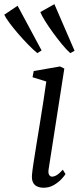

<svg xmlns="http://www.w3.org/2000/svg" viewBox="-89 -870 384 900"><path d="M115.5 10Q98.5 10 85.2 4Q72 -2 65.5 -15.5Q59 -29 61 -51.5Q62.5 -69.5 68 -105.5Q73.5 -141.5 81.2 -189Q89 -236.5 97.5 -289Q106 -341.5 114 -393Q122 -444.5 128 -488L63.5 -508L69 -537L192.5 -558.5L212.5 -548.5L139 -77Q136 -58.5 141.5 -50.2Q147 -42 154 -42Q165 -42 176.8 -49Q188.5 -56 205.5 -74.5L218 -54Q213 -45.5 198.8 -30.2Q184.5 -15 163.2 -2.5Q142 10 115.5 10ZM86 -621Q67.5 -636 43.5 -660.5Q19.5 -685 -4 -712.2Q-27.5 -739.5 -45 -763.2Q-62.5 -787 -69 -801L-6.5 -843L106 -633.5ZM240 -621Q222 -637.5 200.2 -664Q178.5 -690.5 157.5 -719.5Q136.5 -748.5 121 -773.8Q105.5 -799 100 -813.5L166 -850.5L260.5 -632Z"/></svg>

Font: Merriweather 36pt Light
Style: Italic
Weight: 300
Italic angle: -7.8°
Version: Version 2.101